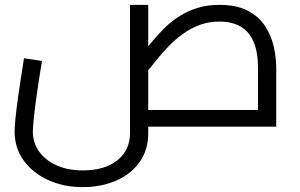

<svg xmlns="http://www.w3.org/2000/svg" viewBox="-20 -520 1230 788"><path d="M319.9 248Q241.3 248 177.6 218.8Q114 189.6 77 138.4Q40 87.1 40 20.5Q40 -0.1 43.6 -35.2Q47.2 -70.3 53 -112.3Q58.8 -154.4 65.6 -198.6Q72.4 -242.8 78.4 -281L152.4 -269.8Q140.8 -200.8 132.4 -142.2Q124 -83.6 119.4 -41.5Q114.8 0.7 114.8 20.5Q114.8 66.5 140.9 102.6Q167 138.7 213.2 159Q259.5 179.4 319.9 179.4Q409.8 179.4 461.7 137.8Q513.6 96.1 513.6 25.9V-500H588.4V25.9Q588.4 96.1 552.3 146.1Q516.2 196 455.2 222Q394.3 248 319.9 248ZM588.4 0V-68.6H1107.7L1038.9 -6V-241Q1038.9 -304.6 1021.5 -346.7Q1004.2 -388.9 968.7 -410.2Q933.3 -431.4 880.1 -431.4Q836.3 -431.4 799.1 -417.5Q761.9 -403.6 729.7 -380.2Q697.5 -356.8 670.3 -328.4Q643.1 -300.1 620.1 -271.1Q597.1 -242.1 577.1 -217.4L551.7 -285Q576.7 -316 602.2 -347Q627.7 -378 655.7 -405.5Q683.7 -433 717.2 -454Q750.7 -475 790.7 -487.5Q830.7 -500 880.7 -500Q951.7 -500 997.2 -476Q1042.7 -452 1068.2 -412.5Q1093.7 -373 1103.7 -328Q1113.7 -283 1113.7 -241V0Z"/></svg>

Font: Titillium Web
Style: Bold
Weight: 700
Designer: Mohamed Gaber, Accademia di Belle Arti di Urbino
Foundry: Kief Type Foundry, Accademia di Belle Arti di Urbino
Version: Version 3.000